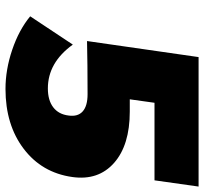

<svg xmlns="http://www.w3.org/2000/svg" viewBox="-42 -699 750 706"><g transform="rotate(90 333.0 -346.0)"><path d="M40 -82 144 -238.8Q210 -147 305.2 -147Q348.6 -147 374.5 -166.7Q400.4 -186.5 404.8 -223.1Q409.7 -257.3 389.6 -275.1Q369.6 -293 326.2 -293Q214.8 -293 130.9 -291L189.9 -701.2H666L643.1 -539.1H357.9L345.2 -448.2H390.1Q513.7 -448.2 579.1 -390.4Q644.5 -332.5 630.9 -236.8Q615.2 -125 527.1 -58.1Q439 8.8 307.1 8.8Q235.8 8.8 163.1 -15.9Q90.3 -40.5 40 -82Z"/></g></svg>

Font: Trueno ExtraBold
Style: Italic
Weight: 800
Designer: Julieta Ulanovsky
Foundry: Julieta Ulanovsky
Version: Version 3.001b | FøM Fix